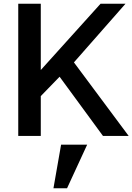

<svg xmlns="http://www.w3.org/2000/svg" viewBox="-20 -730 711 1031"><path d="M78 0V-710H199V-354L520 -710H654L377 -395L671 0H533L300 -318L199 -214V0ZM267 281 308 47H448L340 281Z"/></svg>

Font: Rising Sun SemiBold
Style: Regular
Weight: 600
Designer: Matt McInerney, Pablo Impallari, Rodrigo Fuenzalida (Raleway font), Stephen Hutchings (Greek), Cristiano Sobral (main ch
Foundry: The Rising Sun Project Authors
Version: Version 4.327; ttfautohint (v1.8.4.7-5d5b-dirty)